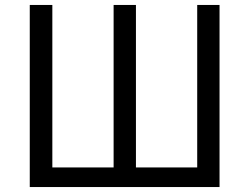

<svg xmlns="http://www.w3.org/2000/svg" viewBox="-20 -754 1006 774"><path d="M100 0V-734H191V-79H438V-734H528V-79H775V-734H865V0Z"/></svg>

Font: Noto Sans SC
Style: Regular
Weight: 400
Designer: Ryoko NISHIZUKA  (kana, bopomofo & ideographs); Paul D. Hunt (Latin, Greek & Cyrillic); Sandoll Communications , Soo-you
Foundry: Adobe
Version: Version 2.002;hotconv 1.0.116;makeotfexe 2.5.65601